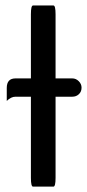

<svg xmlns="http://www.w3.org/2000/svg" viewBox="-20 -694 320 707"><path d="M280.3 -371.1Q280.3 -356.4 270.5 -347.2Q260.7 -337.9 246.1 -337.9H184.6V-39.1Q184.6 -6.8 176.8 -6.8H101.6Q93.8 -6.8 93.8 -39.1V-337.9H37.1Q20.5 -337.9 4.9 -322.3Q4.9 -337.9 4.9 -370.1Q4.9 -405.3 37.1 -405.3H93.8V-641.6Q93.8 -673.8 101.6 -673.8Q101.6 -673.8 176.8 -673.8Q184.6 -673.8 184.6 -641.6V-405.3H246.1Q259.8 -405.3 270 -395Q280.3 -384.8 280.3 -371.1Z"/></svg>

Font: YuPearl-Regular
Style: Regular
Weight: 400
Designer: Max Yao
Foundry: Max-Everyday
Version: Version 1.011; ttfautohint (v1.8.3)